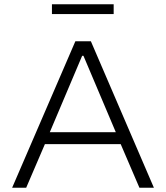

<svg xmlns="http://www.w3.org/2000/svg" viewBox="-20 -882 780 902"><path d="M37 0 334 -688H407L703 0H635L547 -205H191L103 0ZM214 -261H524L372 -620H366ZM224 -816V-862H514V-816Z"/></svg>

Font: Saira SemiExpanded Light
Style: Regular
Weight: 300
Width: 6
Designer: Hector Gatti with collaboration of the Omnibus-Type team
Foundry: Omnibus-Type
Version: Version 1.101